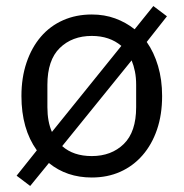

<svg xmlns="http://www.w3.org/2000/svg" viewBox="-20 -576 608 636"><path d="M35 6 102 -78Q51 -149 51 -258Q51 -319 68 -369Q85 -419 115.5 -454.5Q146 -490 189 -509Q232 -528 284 -528Q326 -528 361.5 -515Q397 -502 426 -479L488 -556L533 -522L466 -437Q490 -403 503.5 -357.5Q517 -312 517 -258Q517 -196 500 -146.5Q483 -97 452 -61.5Q421 -26 378.5 -7Q336 12 284 12Q201 12 142 -36L80 40ZM284 -59Q349 -59 390 -99Q431 -139 431 -221V-295Q431 -319 427 -339Q423 -359 416 -376L186 -92Q223 -59 284 -59ZM137 -221Q137 -173 152 -139L382 -424Q343 -457 284 -457Q219 -457 178 -417Q137 -377 137 -295Z"/></svg>

Font: IBM Plex Sans Devanagari
Style: Regular
Weight: 400
Designer: Mike Abbink, Paul van der Laan, Pieter van Rosmalen, Erin McLaughlin
Foundry: Bold Monday
Version: Version 1.1